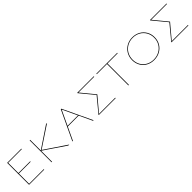

<svg xmlns="http://www.w3.org/2000/svg" viewBox="314 -1647 2837 2837"><g transform="rotate(-45 1732.0 -229.0)"><path d="M422 -10V0H105V-458H402V-448H116V-234H362V-224H116V-10Z M925 0 586 -230V0H575V-458H586V-236L918 -458H939L600 -233L946 0Z M1346 -204H1118L1022 0H1010L1226 -458H1237L1454 0H1442ZM1341 -214 1232 -445 1123 -214Z M1915 -448H1585L1763 -232L1577 -10H1915V0H1562L1561 -5L1749 -233L1568 -452L1570 -458H1915Z M2405 -448H2192V0H2181V-448H1968V-458H2405Z M2483 -225Q2483 -292 2514.5 -346.5Q2546 -401 2601 -432Q2656 -463 2724 -463Q2791 -463 2845 -433Q2899 -403 2929.5 -350Q2960 -297 2960 -231Q2960 -164 2928.5 -110Q2897 -56 2841.5 -25.5Q2786 5 2717 5Q2649 5 2596 -24.5Q2543 -54 2513 -106.5Q2483 -159 2483 -225ZM2949 -230Q2949 -293 2920 -344Q2891 -395 2839.5 -424Q2788 -453 2724 -453Q2659 -453 2606.5 -423.5Q2554 -394 2524 -342Q2494 -290 2494 -225Q2494 -162 2522.5 -112Q2551 -62 2602 -33.5Q2653 -5 2717 -5Q2782 -5 2835 -34Q2888 -63 2918.5 -114.5Q2949 -166 2949 -230Z M3435 -448H3105L3283 -232L3097 -10H3435V0H3082L3081 -5L3269 -233L3088 -452L3090 -458H3435Z"/></g></svg>

Font: Ysabeau SC Hairline
Style: Regular
Weight: 100
Designer: Christian Thalmann (Catharsis Fonts)
Version: Version 0.003